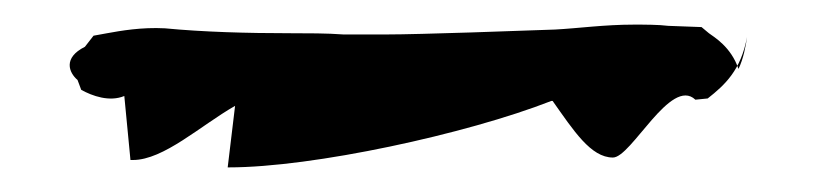

<svg xmlns="http://www.w3.org/2000/svg" viewBox="-20 -38 666 156"><path d="M43 27 46 35C55 40 69 45 81 40L86 92H88C113 92 143 64 171 48L165 98H166C234 98 359 71 428 44H429C446 68 460 90 478 90C493 90 525 24 545 43L555 42C569 31 582 19 587 -8C586 -1 584 10 580 18C574 0 560 -8 556 -11L550 -16L523 -17C515 -18 504 -18 495 -18C471 -18 450 -15 431 -14C404 -13 321 -10 294 -10H259C246 -11 229 -11 216 -11C181 -11 145 -12 114 -15C95 -16 78 -13 67 -11L56 -9L49 0C31 9 36 21 43 27Z"/></svg>

Font: Hussar Pisanka
Style: BlkKur
Weight: 700
Designer: Robert Jablonski
Foundry: Cannot Into Space Fonts
Version: Version 1.070